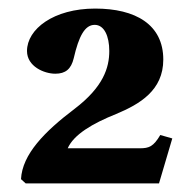

<svg xmlns="http://www.w3.org/2000/svg" viewBox="-20 -700 442 448"><path d="M29 -282 40 -272H351L382 -377L354 -385C338 -358 328 -354 306 -354H138C152 -386 196 -412 251 -434C306 -457 361 -489 361 -561C361 -643 296 -680 202 -680C105 -680 43 -632 43 -581C43 -545 83 -528 109 -528C133 -528 146 -539 152 -564C164 -616 178 -642 201 -642C223 -642 235 -616 235 -581C235 -542 221 -497 154 -446C84 -393 32 -340 29 -282Z"/></svg>

Font: Heuristica
Style: Bold
Weight: 700
Version: Version 1.0.1